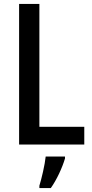

<svg xmlns="http://www.w3.org/2000/svg" viewBox="-20 -734 467 975"><path d="M77 0H408V-90H180V-714H77ZM310 71V61H212C208 102 191 174 180 209V221H238C268 179 296 118 310 71Z"/></svg>

Font: Noto Sans Devanagari Condensed Medium
Style: Regular
Weight: 500
Width: 3
Designer: Jelle Bosma - Monotype Design Team
Foundry: Monotype Imaging Inc.
Version: Version 2.004